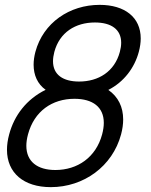

<svg xmlns="http://www.w3.org/2000/svg" viewBox="-20 -755 620 790"><path d="M425.7 -385C490.5 -418 533.7 -476.5 551.1 -541.5C556.4 -561.3 559 -579.8 559 -596.9C559 -683.7 493.6 -735 390 -735C266 -735 157.8 -661.5 125.6 -541.5C120.8 -523.3 118.3 -505.6 118.3 -488.8C118.3 -446 134.3 -409.2 167.8 -385.5C88.9 -346.5 38.7 -280.5 17.7 -202C11.6 -179.5 8.7 -158.4 8.7 -138.8C8.7 -43.8 77.1 15 189 15C324.5 15 442.9 -70.5 478.2 -202C483.9 -223.5 486.8 -244 486.8 -263.3C486.8 -314.3 466.7 -356.7 425.7 -385ZM370.6 -662.5C436.9 -662.5 478.6 -634.6 478.6 -579.2C478.6 -567.8 476.8 -555.2 473.1 -541.5C451.4 -460.5 385.4 -419.5 305.4 -419.5C239.3 -419.5 198.1 -447.5 198.1 -503.1C198.1 -514.7 199.9 -527.5 203.6 -541.5C225.2 -622 290.6 -662.5 370.6 -662.5ZM207.9 -55.5C133.7 -55.5 88.4 -90.4 88.4 -155.1C88.4 -169.3 90.6 -185 95.2 -202C120.8 -297.5 194.4 -348.5 286.4 -348.5C361.7 -348.5 407.1 -314.4 407.1 -249.6C407.1 -235.3 404.8 -219.4 400.2 -202C374.8 -107.5 298.9 -55.5 207.9 -55.5Z"/></svg>

Font: Manrope
Style: RegularItalic
Weight: 400
Italic angle: -15°
Designer: Mikhail Sharanda
Foundry: Mikhail Sharanda
Version: Version 4.502;hotconv 1.0.109;makeotfexe 2.5.65596